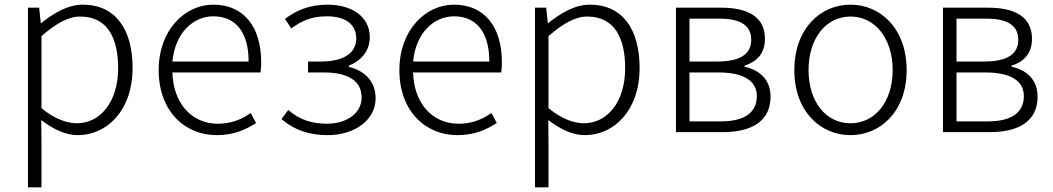

<svg xmlns="http://www.w3.org/2000/svg" viewBox="-20 -567 4519 824"><path d="M100 237H158V46L157 -52C211 -10 264 13 314 13C439 13 549 -93 549 -275C549 -440 477 -547 335 -547C270 -547 208 -509 157 -468H155L148 -534H100ZM310 -38C270 -38 215 -55 158 -103V-412C220 -466 273 -496 324 -496C442 -496 487 -403 487 -274C487 -132 412 -38 310 -38Z M910 13C986 13 1036 -12 1079 -39L1056 -82C1016 -54 972 -36 915 -36C800 -36 723 -127 720 -256H1098C1100 -270 1101 -285 1101 -299C1101 -455 1024 -547 895 -547C775 -547 661 -440 661 -266C661 -91 772 13 910 13ZM720 -303C731 -425 809 -497 895 -497C989 -497 1047 -432 1047 -303Z M1387 13C1499 13 1592 -50 1592 -145C1592 -223 1539 -265 1477 -280V-285C1533 -308 1567 -351 1567 -407C1567 -500 1484 -547 1386 -547C1306 -547 1250 -521 1203 -486L1230 -445C1274 -477 1315 -497 1384 -497C1456 -497 1509 -467 1509 -402C1509 -342 1459 -303 1357 -303H1302V-256H1371C1473 -256 1532 -220 1532 -149C1532 -79 1465 -36 1384 -36C1322 -36 1268 -51 1217 -95L1188 -56C1248 -5 1313 13 1387 13Z M1943 13C2019 13 2069 -12 2112 -39L2089 -82C2049 -54 2005 -36 1948 -36C1833 -36 1756 -127 1753 -256H2131C2133 -270 2134 -285 2134 -299C2134 -455 2057 -547 1928 -547C1808 -547 1694 -440 1694 -266C1694 -91 1805 13 1943 13ZM1753 -303C1764 -425 1842 -497 1928 -497C2022 -497 2080 -432 2080 -303Z M2276 237H2334V46L2333 -52C2387 -10 2440 13 2490 13C2615 13 2725 -93 2725 -275C2725 -440 2653 -547 2511 -547C2446 -547 2384 -509 2333 -468H2331L2324 -534H2276ZM2486 -38C2446 -38 2391 -55 2334 -103V-412C2396 -466 2449 -496 2500 -496C2618 -496 2663 -403 2663 -274C2663 -132 2588 -38 2486 -38Z M2881 0H3083C3207 0 3287 -48 3287 -152C3287 -231 3233 -268 3175 -281V-285C3226 -301 3263 -336 3263 -400C3263 -494 3191 -534 3075 -534H2881ZM2939 -303V-487H3066C3163 -487 3204 -455 3204 -396C3204 -339 3163 -303 3058 -303ZM2939 -46V-256H3064C3171 -256 3228 -220 3228 -155C3228 -84 3176 -46 3072 -46Z M3630 13C3759 13 3871 -89 3871 -266C3871 -444 3759 -547 3630 -547C3501 -547 3389 -444 3389 -266C3389 -89 3501 13 3630 13ZM3630 -38C3525 -38 3450 -130 3450 -266C3450 -403 3525 -496 3630 -496C3735 -496 3811 -403 3811 -266C3811 -130 3735 -38 3630 -38Z M4027 0H4229C4353 0 4433 -48 4433 -152C4433 -231 4379 -268 4321 -281V-285C4372 -301 4409 -336 4409 -400C4409 -494 4337 -534 4221 -534H4027ZM4085 -303V-487H4212C4309 -487 4350 -455 4350 -396C4350 -339 4309 -303 4204 -303ZM4085 -46V-256H4210C4317 -256 4374 -220 4374 -155C4374 -84 4322 -46 4218 -46Z"/></svg>

Font: Noto Sans TC Light
Style: Regular
Weight: 300
Designer: Ryoko NISHIZUKA 西塚涼子 (kana, bopomofo & ideographs); Paul D. Hunt (Latin, Greek & Cyrillic); Sandoll Communications 산돌커뮤니
Foundry: Adobe
Version: Version 2.004;hotconv 1.0.118;makeotfexe 2.5.65603